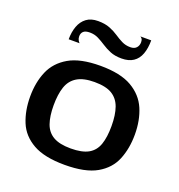

<svg xmlns="http://www.w3.org/2000/svg" viewBox="-124 -774 831 889"><g transform="rotate(20 291.5 -329.5)"><path d="M291 10Q191 10 134.5 -22Q78 -54 55.5 -109Q33 -164 33 -233Q33 -303 56.5 -358Q80 -413 136 -445.5Q192 -478 291 -478Q390 -478 446 -445.5Q502 -413 525.5 -358Q549 -303 549 -233Q549 -164 526.5 -109Q504 -54 448 -22Q392 10 291 10ZM291 -71Q347 -71 378 -88.5Q409 -106 421.5 -142Q434 -178 434 -233Q434 -288 421 -324.5Q408 -361 377.5 -379.5Q347 -398 291 -398Q237 -398 205.5 -379Q174 -360 161.5 -323Q149 -286 149 -232Q149 -179 161.5 -143Q174 -107 205 -89Q236 -71 291 -71ZM110 -543Q110 -579 120.5 -607.5Q131 -636 153 -652.5Q175 -669 210 -669Q244 -669 268 -659.5Q292 -650 310.5 -637.5Q329 -625 348 -615.5Q367 -606 390 -606Q410 -606 420 -617Q430 -628 430 -645Q430 -656 425.5 -662Q421 -668 417 -669H471Q471 -630 460.5 -601.5Q450 -573 427.5 -558Q405 -543 370 -543Q337 -543 314 -552.5Q291 -562 272 -574.5Q253 -587 234 -596.5Q215 -606 192 -606Q170 -606 160.5 -597Q151 -588 151 -573Q151 -562 155.5 -554Q160 -546 164 -543Z"/></g></svg>

Font: Red Rose Medium
Style: Regular
Weight: 500
Designer: Jaikishan Patel
Version: Version 2.000